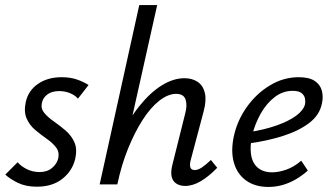

<svg xmlns="http://www.w3.org/2000/svg" viewBox="-20 -731 1309 761"><path d="M126 9Q82 9 50.5 -6.5Q19 -22 1 -39L50 -88Q62 -73 85.5 -61Q109 -49 137 -49Q167 -49 186.5 -65.5Q206 -82 211 -104Q216 -129 202 -147Q188 -165 165 -181Q142 -197 119.5 -216Q97 -235 85.5 -261.5Q74 -288 82 -326Q92 -372 130.5 -398.5Q169 -425 224 -425Q258 -425 284.5 -416Q311 -407 331 -394L289 -340Q277 -354 257 -362Q237 -370 215 -370Q185 -370 167.5 -356.5Q150 -343 146 -323Q141 -301 155.5 -283.5Q170 -266 193 -250Q216 -234 239 -214.5Q262 -195 274.5 -168Q287 -141 278 -101Q267 -54 227.5 -22.5Q188 9 126 9Z M714 6Q694 6 679.5 -3Q665 -12 660.5 -30Q656 -48 663 -77L714 -281Q723 -314 715.5 -336.5Q708 -359 678 -359Q646 -359 611 -331.5Q576 -304 544.5 -254.5Q513 -205 487 -140.5Q461 -76 445 0H394Q417 -99 452.5 -177Q488 -255 531.5 -309.5Q575 -364 621 -392.5Q667 -421 711 -421Q742 -421 763.5 -406.5Q785 -392 792 -362.5Q799 -333 787 -289L736 -97Q731 -78 734.5 -67.5Q738 -57 752 -57Q765 -57 780.5 -67.5Q796 -78 816 -97L841 -66Q808 -32 776 -13Q744 6 714 6ZM375 0 532 -711H603L444 0Z M1044 10Q991 10 955.5 -15.5Q920 -41 907 -86.5Q894 -132 907 -192Q921 -255 959 -308Q997 -361 1050.5 -393Q1104 -425 1164 -425Q1205 -425 1227 -410.5Q1249 -396 1255.5 -372Q1262 -348 1256 -321Q1247 -275 1205.5 -243.5Q1164 -212 1101 -192Q1038 -172 963 -162L966 -207Q1029 -217 1077 -234Q1125 -251 1154 -272.5Q1183 -294 1189 -318Q1191 -327 1189 -339.5Q1187 -352 1176 -361.5Q1165 -371 1140 -371Q1101 -371 1068.5 -346Q1036 -321 1013.5 -281Q991 -241 980 -197Q970 -153 975 -119Q980 -85 1001.5 -66.5Q1023 -48 1059 -48Q1084 -48 1114.5 -58.5Q1145 -69 1174 -94L1200 -55Q1178 -35 1152 -20Q1126 -5 1099 2.5Q1072 10 1044 10Z"/></svg>

Font: Ysabeau Infant Medium
Style: Italic
Weight: 500
Italic angle: -12°
Designer: Christian Thalmann (Catharsis Fonts)
Version: Version 2.001;gftools[0.9.30]; featfreeze: ss01,ss02,lnum